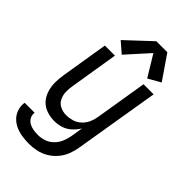

<svg xmlns="http://www.w3.org/2000/svg" viewBox="-291 -856 1158 1158"><g transform="rotate(45 288.0 -277.5)"><path d="M206 213Q238 213 270.5 206Q303 199 333 181Q363 163 385.5 136Q408 109 420 77.5Q432 46 437 14L527 -530H441L386 -194Q382 -169 371 -145Q360 -121 339.5 -102Q319 -83 293.5 -75.5Q268 -68 243 -68Q216 -68 192 -79Q168 -90 156 -113Q144 -136 142.5 -163Q141 -190 146 -217L197 -530H111L62 -229Q56 -194 56 -160Q56 -126 66 -94Q76 -62 97.5 -38Q119 -14 151 -3Q183 8 217 8Q246 8 275 -1Q304 -10 327.5 -31.5Q351 -53 367 -79L354 1Q349 28 338 53.5Q327 79 306 99.5Q285 120 258.5 128.5Q232 137 206 137Q185 137 165.5 133.5Q146 130 129.5 120.5Q113 111 104 93.5Q95 76 98 56H13Q8 85 17 113Q26 141 45.5 161Q65 181 91 192.5Q117 204 146.5 208.5Q176 213 206 213ZM222 -563 350 -705 432 -570 511 -615 406 -768H312L155 -621Z"/></g></svg>

Font: Iosevka Sparkle
Style: Italic
Weight: 400
Italic angle: -9°
Designer: Belleve Invis
Foundry: Belleve Invis
Version: Version 4.5.0; ttfautohint (v1.8.3)